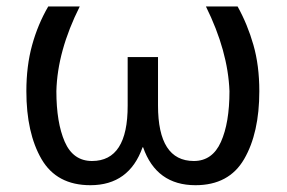

<svg xmlns="http://www.w3.org/2000/svg" viewBox="-20 -548 864 579"><path d="M569.5 10.5Q451.5 10.5 411.5 -104H410Q369.5 10.5 252.5 10.5Q151 10.5 105.2 -68.2Q59.5 -147 59.5 -273Q59.5 -349 76.8 -411.8Q94 -474.5 125.5 -528.5H220.5Q153 -394 150 -273Q150 -178.5 175.2 -120.5Q200.5 -62.5 257.5 -62.5Q365.5 -62.5 365 -230V-376H456.5V-230Q456.5 -62.5 564.5 -62.5Q620.5 -62.5 646.2 -120Q672 -177.5 672 -273Q667.5 -394 601 -528.5H696.5Q726.5 -474.5 744.2 -412.5Q762 -350.5 762 -273Q762 -147 716.2 -68.2Q670.5 10.5 569.5 10.5Z"/></svg>

Font: Roberto Sans
Style: Regular
Weight: 400
Designer: Google (font) & Cristiano Sobral (main changes)
Version: Version 1.500; ttfautohint (v1.8.4.7-5d5b-dirty)